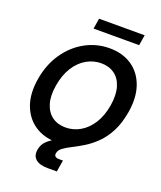

<svg xmlns="http://www.w3.org/2000/svg" viewBox="-193 -1029 1135 1353"><g transform="rotate(20 374.0 -352.5)"><path d="M329.6 11.7Q231.9 11.7 162.8 -34.7Q93.8 -81.1 63.2 -165.3Q32.7 -249.5 51.8 -363.3Q70.8 -477.5 129.2 -562Q187.5 -646.5 272 -692.9Q356.4 -739.3 454.1 -739.3Q551.3 -739.3 620.4 -692.9Q689.5 -646.5 719.7 -562Q750 -477.5 731.4 -363.3Q712.4 -249.5 654.1 -165Q595.7 -80.6 511.2 -34.4Q426.8 11.7 329.6 11.7ZM349.6 -107.9Q408.2 -107.9 459.5 -137.7Q510.7 -167.5 546.9 -224.6Q583 -281.7 596.7 -363.3Q609.9 -445.3 592.8 -502.7Q575.7 -560.1 534.2 -589.8Q492.7 -619.6 434.1 -619.6Q375.5 -619.6 324 -589.8Q272.5 -560.1 236.3 -502.7Q200.2 -445.3 186.5 -363.3Q172.9 -281.7 190.4 -224.6Q208 -167.5 249.3 -137.7Q290.5 -107.9 349.6 -107.9ZM329.1 204.1Q270.5 204.1 240.7 179.2Q210.9 154.3 218.8 106.9Q225.1 67.9 250.7 42Q276.4 16.1 314.7 -3.4Q353 -22.9 398.2 -41.7Q443.4 -60.5 489.5 -85Q535.6 -109.4 576.7 -145Q617.7 -180.7 647.9 -233.6Q678.2 -286.6 690.9 -363.3H731Q716.3 -273.4 683.8 -211.4Q651.4 -149.4 609.4 -108.4Q567.4 -67.4 523.7 -40.5Q480 -13.7 441.9 5.4Q403.8 24.4 378.7 42.5Q353.5 60.5 349.6 85Q343.8 117.2 384.8 117.2H413.6L399.4 204.1ZM652.8 -909.2 640.1 -830.6H298.3L311 -909.2Z"/></g></svg>

Font: Inter Display Semi Bold
Style: Italic
Weight: 600
Italic angle: -9.39999°
Designer: Rasmus Andersson
Foundry: rsms
Version: Version 4.000;git-4fc901f